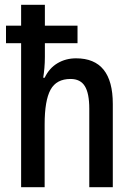

<svg xmlns="http://www.w3.org/2000/svg" viewBox="-20 -780 557 800"><path d="M167 -760V-673H303V-600H167V-543Q167 -519 165 -496.5Q163 -474 160 -456H166Q185 -496 219.5 -516.5Q254 -537 297 -537Q450 -537 450 -347V0H352V-327Q352 -391 333.5 -421Q315 -451 274 -451Q215 -451 190.5 -406Q166 -361 166 -262V0H68V-600H5V-673H68V-760Z"/></svg>

Font: Noto Sans Telugu Condensed Medium
Style: Regular
Weight: 500
Width: 3
Designer: Jelle Bosma - Monotype Design Team
Foundry: Monotype Imaging Inc.
Version: Version 2.005; ttfautohint (v1.8.4.7-5d5b)